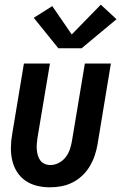

<svg xmlns="http://www.w3.org/2000/svg" viewBox="-20 -791 517 819"><path d="M193 8Q164 8 137.5 1.5Q111 -5 89 -20Q67 -35 52.5 -58Q38 -81 32 -107.5Q26 -134 26.5 -162.5Q27 -191 32 -219L82 -520H193L140 -204Q138 -191 137 -178Q136 -165 137 -152.5Q138 -140 141.5 -128Q145 -116 152 -106.5Q159 -97 170.5 -92Q182 -87 195 -87Q213 -87 230.5 -96Q248 -105 260 -120.5Q272 -136 278 -154Q284 -172 287 -190L342 -520H453L396 -175Q392 -151 384 -127.5Q376 -104 363 -82Q350 -60 331 -42Q312 -24 289 -12.5Q266 -1 241.5 3.5Q217 8 193 8ZM229 -585 124 -715 203 -765 286 -644 410 -771 477 -709 328 -585Z"/></svg>

Font: Iosevka QP
Style: Bold Italic
Weight: 700
Italic angle: -9°
Designer: Belleve Invis
Foundry: Belleve Invis
Version: Version 20.0.0; ttfautohint (v1.8.4)